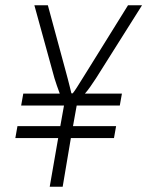

<svg xmlns="http://www.w3.org/2000/svg" viewBox="-20 -706 557 726"><path d="M168 0 200 -184H38L46 -229H208L222 -307H60L68 -352H206Q201 -365 195 -382.5Q189 -400 186 -410L110 -686H161L229 -435Q233 -422 236.5 -407Q240 -392 244 -377.5Q248 -363 250 -353H255Q263 -363 272 -377.5Q281 -392 290.5 -407Q300 -422 308 -435L464 -686H517L343 -410Q332 -393 321 -377.5Q310 -362 301 -352H441L433 -307H270L256 -229H419L411 -184H248L217 0Z"/></svg>

Font: Archivo ExtraCondensed Thin
Style: Italic
Weight: 250
Width: 2
Italic angle: -10°
Designer: Hector Gatti
Foundry: Omnibus-Type
Version: Version 2.001